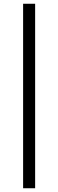

<svg xmlns="http://www.w3.org/2000/svg" viewBox="-20 -867 309 1022"><path d="M167 -847H103V135H167Z"/></svg>

Font: Bithumb Trading Sans
Style: Regular
Weight: 400
Designer: HamHyungwon
Foundry: Bithumb
Version: Version 1.300;FEAKit 1.0